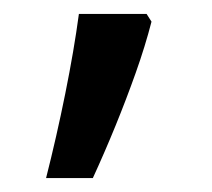

<svg xmlns="http://www.w3.org/2000/svg" viewBox="-20 -136 303 275"><path d="M190 -116 197 -105Q188 -70 174.5 -32Q161 6 145.5 44Q130 82 113 119H46Q61 60 73.5 -2Q86 -64 93 -116Z"/></svg>

Font: hexlhindi05
Style: Book
Weight: 400
Designer: Jelle Bosma - Monotype Design Team
Foundry: Monotype Imaging Inc.
Version: Version 2.003